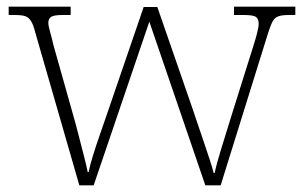

<svg xmlns="http://www.w3.org/2000/svg" viewBox="-20 -556 908 576"><path d="M86 -458Q80 -482 73 -493Q66 -504 55.5 -507.5Q45 -511 24 -511H6V-536H192V-511H168Q142 -511 133.5 -505.5Q125 -500 125 -487Q125 -479 131 -457.5Q137 -436 140 -422L200 -209Q207 -185 215.5 -151.5Q224 -118 232 -87.5Q240 -57 243 -40H246Q249 -57 258.5 -88Q268 -119 280 -153Q292 -187 300 -211L411 -535H452L559 -226Q565 -208 574 -181.5Q583 -155 592.5 -127Q602 -99 610 -74.5Q618 -50 621 -37H624Q629 -62 643 -107.5Q657 -153 675 -211L741 -421Q747 -440 751.5 -457.5Q756 -475 756 -485Q756 -499 748 -505Q740 -511 712 -511H682V-536H866V-511H846Q826 -511 815 -507Q804 -503 798 -492Q792 -481 784 -456L642 0H596L428 -491L261 0H218Z"/></svg>

Font: Noto Serif Khmer ExtraLight
Style: Regular
Weight: 250
Version: Version 2.003